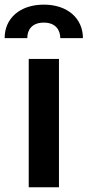

<svg xmlns="http://www.w3.org/2000/svg" viewBox="-56 -796 373 816"><path d="M-36.2 -633.9H60C59.7 -668 78.8 -699.9 130.3 -699.9C180 -699.9 199.9 -669 200.3 -633.9H296.5C296.2 -717 232.2 -776.3 130.3 -776.3C27.7 -776.3 -36.6 -717 -36.2 -633.9ZM66.1 0H194.6V-545.5H66.1Z"/></svg>

Font: TID UI Semi Bold
Style: Regular
Weight: 600
Designer: The TID Project Authors
Foundry: Bakken & Bæck
Version: Version 1.001;hotconv 1.0.109;makeotfexe 2.5.65596